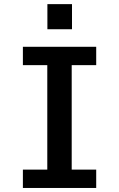

<svg xmlns="http://www.w3.org/2000/svg" viewBox="-20 -932 590 952"><path d="M93.5 0V-91H214.5V-609H93.5V-700H457V-609H335.5V-91H457V0ZM215 -911.5H337V-787H215Z"/></svg>

Font: Trispace SemiCondensed Medium
Style: Regular
Weight: 500
Width: 4
Designer: Tyler Finck
Foundry: Etcetera Type Company
Version: Version 1.210; ttfautohint (v1.8.3)